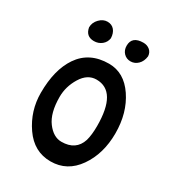

<svg xmlns="http://www.w3.org/2000/svg" viewBox="-154 -699 710 787"><g transform="rotate(30 201.5 -305.5)"><path d="M114 -515Q76 -515 69 -554Q69 -577 86 -594.5Q103 -612 123.5 -612Q144 -612 156 -598Q168 -584 169 -560Q166 -540 150.5 -527.5Q135 -515 114 -515ZM294 -611Q312 -611 324.5 -600.5Q337 -590 338 -572Q335 -547 320 -532.5Q305 -518 285.5 -518Q266 -518 253 -531.5Q240 -545 240 -566Q240 -611 294 -611ZM215 -466Q287 -466 333.5 -397Q380 -328 380 -231.5Q380 -135 332.5 -67Q285 1 206.5 1Q128 1 80 -68.5Q32 -138 32 -223Q32 -332 76 -397Q123 -466 215 -466ZM203 -384Q161 -384 134 -340Q107 -296 107 -247Q107 -171 137 -131Q167 -91 205 -91Q273 -91 292 -150Q300 -178 300 -220Q300 -384 203 -384Z"/></g></svg>

Font: Patrick Hand
Style: Regular
Weight: 400
Designer: Patrick Wagesreiter
Foundry: Patrick Wagesreiter
Version: Version 1.003;PS 001.003;hotconv 1.0.70;makeotf.lib2.5.58329